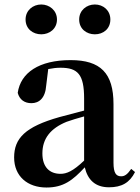

<svg xmlns="http://www.w3.org/2000/svg" viewBox="-20 -820 625 856"><path d="M164 -667C200 -667 234 -691 234 -733C234 -774 200 -800 164 -800C127 -800 94 -774 94 -733C94 -691 127 -667 164 -667ZM403 -667C440 -667 472 -691 472 -733C472 -774 440 -800 403 -800C366 -800 333 -774 333 -733C333 -691 366 -667 403 -667ZM466 15C522 15 558 -5 582 -53L565 -67C547 -41 535 -34 520 -34C498 -34 486 -48 486 -95V-356C486 -494 428 -552 295 -552C154 -552 72 -496 59 -406C67 -376 89 -360 120 -360C154 -360 182 -382 186 -439L195 -512C215 -516 232 -518 250 -518C327 -518 355 -488 355 -381V-327L245 -298C93 -255 43 -204 43 -118C43 -34 103 16 187 16C263 16 304 -16 358 -74C371 -18 405 15 466 15ZM355 -104C306 -57 277 -45 250 -45C201 -45 169 -75 169 -136C169 -203 206 -248 277 -277C297 -284 325 -293 355 -301Z"/></svg>

Font: GenRyuMin2 TW B
Style: Regular
Weight: 700
Version: Version 2.100;PS 2.1;hotconv 16.6.51;makeotf.lib2.5.65220 DE